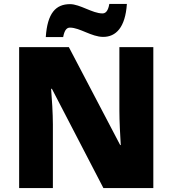

<svg xmlns="http://www.w3.org/2000/svg" viewBox="-20 -1046 874 973"><path d="M212 -858H300C308 -901 323 -906 335 -906C384 -906 444 -859 503 -859C567 -859 615 -906 623 -1026H534C527 -984 511 -978 499 -978C449 -978 385 -1025 335 -1025C263 -1025 220 -980 212 -858ZM757 -93V-807H585V-484C585 -435 589 -357 592 -311H589L329 -807H77V-93H248V-415C248 -468 243 -550 239 -596H243L504 -93Z"/></svg>

Font: Noto Sans Telugu UI Black
Style: Regular
Weight: 900
Designer: Jelle Bosma - Monotype Design Team
Foundry: Monotype Imaging Inc.
Version: Version 2.005